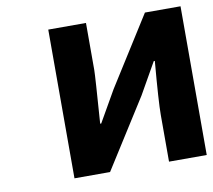

<svg xmlns="http://www.w3.org/2000/svg" viewBox="-67 -636 790 712"><g transform="rotate(-10 328.0 -280.0)"><path d="M158 0V-560H300V-383Q300 -362 287 -183H291Q355 -294 358 -300L522 -560H656V0H514V-176Q514 -225 527 -377H523Q473 -290 456 -259L292 0Z"/></g></svg>

Font: NotoSansHansBold
Style: Bold
Weight: 700
Designer: Ryoko NISHIZUKA  (kana & ideographs); Paul D. Hunt (Latin, Greek & Cyrillic); Wenlong ZHANG  (bopomofo); Sandoll Communi
Foundry: Adobe Systems Incorporated
Version: Version 1.00;December 8, 2021;FontCreator 13.0.0.2675 64-bit